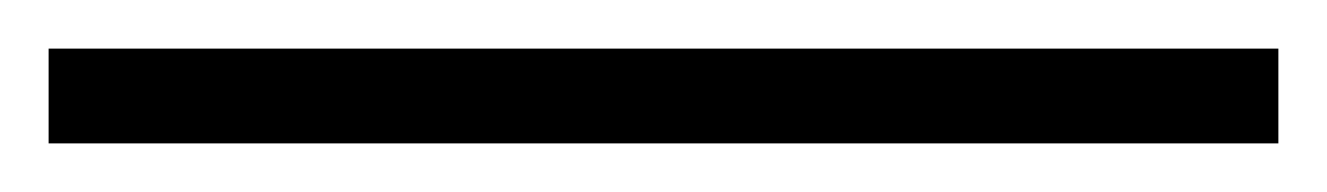

<svg xmlns="http://www.w3.org/2000/svg" viewBox="-23 -819 546 79"><path d="M503 -760H-3V-799H503Z"/></svg>

Font: Noto Sans Oriya ExtraLight
Style: Regular
Weight: 250
Version: Version 2.003